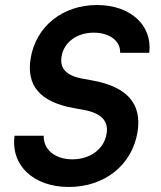

<svg xmlns="http://www.w3.org/2000/svg" viewBox="-20 -730 640 764"><path d="M38 -190C22 -72 113 14 254 14C396 14 505 -73 527 -203C546 -317 486 -385 347 -410L308 -417C244 -429 217 -458 225 -505C234 -562 286 -600 353 -600C416 -600 460 -567 458 -520H574C587 -630 499 -710 366 -710C229 -710 123 -625 102 -498C84 -389 140 -324 273 -300L312 -293C383 -280 413 -249 404 -197C394 -137 339 -96 268 -96C199 -96 152 -135 154 -190Z"/></svg>

Font: CommitMono
Style: Bold Italic
Weight: 700
Monospace: yes
Designer: Eigil Nikolajsen
Foundry: Eigil Nikolajsen
Version: Version 1.143